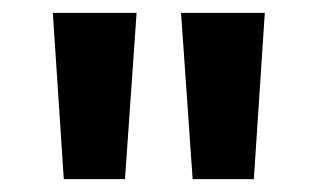

<svg xmlns="http://www.w3.org/2000/svg" viewBox="-20 -820 493 298"><path d="M79 -542 62 -800H192L174 -542ZM279 -542 261 -800H391L374 -542Z"/></svg>

Font: Noto Sans Tamil Condensed
Style: Bold
Weight: 700
Width: 3
Designer: Jelle Bosma - Monotype Design Team
Foundry: Monotype Imaging Inc.
Version: Version 2.004; ttfautohint (v1.8.4.7-5d5b)